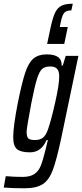

<svg xmlns="http://www.w3.org/2000/svg" viewBox="-57 -810 441 1031"><path d="M-37 197 -26 136Q20 140 64 140Q105 140 127.5 124.5Q150 109 161.5 81Q173 53 187 -4L200 -58H193Q165 8 104 8Q55 8 34.5 -9Q14 -26 14 -73Q14 -131 38 -254Q60 -364 78 -418.5Q96 -473 122.5 -495.5Q149 -518 194 -518Q277 -518 274 -458H280L296 -510H364L272 -69Q247 48 227 102Q207 156 173 178.5Q139 201 74 201Q10 201 -37 197ZM201 -116Q218 -165 239.5 -260.5Q261 -356 261 -399Q261 -428 249.5 -440.5Q238 -453 213 -453Q185 -453 170 -440.5Q155 -428 142 -387.5Q129 -347 111 -255Q86 -123 86 -102Q86 -75 95.5 -66.5Q105 -58 131 -58Q158 -58 174 -71Q190 -84 201 -116ZM334 -790 326 -754Q307 -754 296.5 -748Q286 -742 279.5 -727Q273 -712 267 -680L264 -665H307L288 -574H196L213 -654Q225 -712 238 -740Q251 -768 272.5 -779Q294 -790 334 -790Z"/></svg>

Font: Saira Ultra Condensed Medium
Style: Italic
Weight: 500
Width: 1
Italic angle: -12°
Designer: Hector Gatti with collaboration of the Omnibus-Type team
Foundry: Omnibus-Type
Version: Version 1.001; ttfautohint (v1.8)